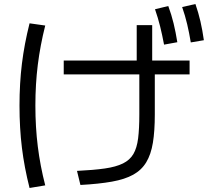

<svg xmlns="http://www.w3.org/2000/svg" viewBox="-20 -875 1040 955"><path d="M363 -25Q446 -29 501.5 -37Q557 -45 591.5 -62Q626 -79 643.5 -109Q661 -139 667 -187Q673 -235 673 -305V-546H660V-750H737V-546H750V-305Q750 -223 740.5 -165Q731 -107 707.5 -68Q684 -29 642.5 -6Q601 17 536.5 28.5Q472 40 380 45ZM127 60Q101 -42 89 -140Q77 -238 77 -350Q77 -460 89 -558Q101 -656 127 -759L205 -748Q180 -649 168 -552.5Q156 -456 156 -350Q156 -243 168 -146.5Q180 -50 205 47ZM297 -505V-574H923V-505ZM796 -653Q787 -701 776.5 -743.5Q766 -786 751 -829L817 -845Q833 -802 843.5 -758.5Q854 -715 862 -665ZM929 -664Q921 -712 911 -754.5Q901 -797 886 -840L952 -855Q967 -812 977 -768.5Q987 -725 994 -675Z"/></svg>

Font: M PLUS 1
Style: Regular
Weight: 400
Designer: Coji Morishita
Foundry: UNDERFOREST DESIGN
Version: Version 1.001